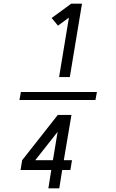

<svg xmlns="http://www.w3.org/2000/svg" viewBox="-20 -868 640 1056"><path d="M87 -318 95 -362H513L505 -318ZM305 -444 359 -771 299 -727 264 -769 372 -848H431L364 -444ZM246 168 262 67H93L102 13L298 -236H373L331 13H376L367 67H322L306 168ZM271 13 297 -143 174 13Z"/></svg>

Font: Iosevka Aile Light
Style: Italic
Weight: 300
Italic angle: -9°
Designer: Belleve Invis
Foundry: Belleve Invis
Version: Version 31.1.0; ttfautohint (v1.8.4)